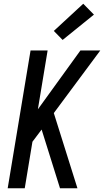

<svg xmlns="http://www.w3.org/2000/svg" viewBox="-20 -1004 555 1024"><path d="M21 0 143 -735H234L182 -421L409 -735H515L267 -401L393 0H300L212 -281L202 -313L153 -248L112 0ZM314 -791 267 -839 424 -984 481 -926Z"/></svg>

Font: Iosevka SS04 Medium Oblique
Style: Regular
Weight: 500
Italic angle: -9°
Monospace: yes
Designer: Belleve Invis
Foundry: Belleve Invis
Version: Version 19.0.0; ttfautohint (v1.8.4)